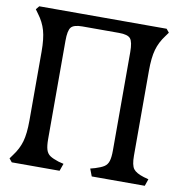

<svg xmlns="http://www.w3.org/2000/svg" viewBox="-80 -794 833 870"><g transform="rotate(10 336.0 -359.0)"><path d="M31 0 18 -16 31 -34Q56 -67 66.5 -103.5Q77 -140 77 -201V-517Q77 -577 66.5 -614Q56 -651 31 -684L18 -702L31 -718H617L630 -702L617 -684Q592 -651 581.5 -614Q571 -577 571 -517V-126Q571 -82 583.5 -65.5Q596 -49 632 -38L654 -32L643 0H399L386 -34L408 -40Q434 -48 448 -57Q462 -66 467.5 -83.5Q473 -101 473 -133V-585Q473 -632 460.5 -647Q448 -662 408 -662H239Q200 -662 187.5 -647Q175 -632 175 -585V-133Q175 -101 180.5 -83.5Q186 -66 200 -57Q214 -48 239 -40L263 -34L251 0Z"/></g></svg>

Font: Gabriela
Style: Regular
Weight: 400
Designer: Eduardo Rodriguez Tunni
Foundry: Eduardo Rodriguez Tunni
Version: Version 2.001;gftools[0.9.26]